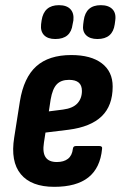

<svg xmlns="http://www.w3.org/2000/svg" viewBox="-20 -715 467 743"><path d="M190 8Q101 8 60.5 -41Q20 -90 35 -183L57 -323Q72 -415 120.5 -458.5Q169 -502 256 -502Q332 -502 374 -470Q416 -438 416 -380Q416 -306 373.5 -265Q331 -224 246 -213L156 -202L150 -163Q144 -125 156.5 -106.5Q169 -88 200 -88Q227 -88 243 -100.5Q259 -113 262 -139Q263 -150 274 -150H364Q377 -150 375 -139Q368 -65 322 -28.5Q276 8 190 8ZM169 -284 224 -291Q262 -296 279.5 -315Q297 -334 297 -363Q297 -385 284.5 -395.5Q272 -406 247 -406Q216 -406 199.5 -388.5Q183 -371 176 -330ZM357 -564Q328 -564 313 -579Q298 -594 302 -621L304 -636Q312 -695 370 -695Q400 -695 415 -679.5Q430 -664 426 -636L424 -621Q416 -564 357 -564ZM194 -564Q165 -564 150.5 -579Q136 -594 139 -621L141 -636Q150 -695 208 -695Q238 -695 252.5 -679.5Q267 -664 264 -636L261 -621Q254 -564 194 -564Z"/></svg>

Font: Sofia Sans Condensed ExtraBold
Style: Italic
Weight: 800
Italic angle: -9°
Version: Version 4.100